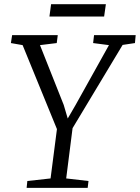

<svg xmlns="http://www.w3.org/2000/svg" viewBox="-20 -914 680 934"><path d="M109.5 0 113 -33.5 226 -46 257 -286 90 -694.5 33 -704.5 39 -743H261L256 -704.5L174.5 -694.5L290 -403.5L309.5 -337.5L347.5 -403L510 -694.5L433 -704.5L437.5 -743H640L636.5 -704.5L576.5 -695.5L333 -290.5L302 -46L410.5 -33.5L406.5 0ZM228.5 -893.5H495L486.5 -833.5H220.5Z"/></svg>

Font: Merriweather 28pt Light
Style: Italic
Weight: 300
Italic angle: -7.8°
Version: Version 2.101